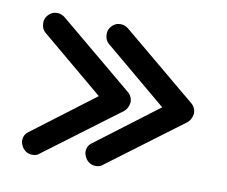

<svg xmlns="http://www.w3.org/2000/svg" viewBox="-52 -534 597 504"><g transform="rotate(10 246.0 -282.0)"><path d="M232 -93Q244 -93 251 -100L449 -248Q460 -257 462 -273Q462 -289 450 -299L253 -463Q243 -471 232 -471Q217 -471 207 -459Q200 -451 200 -439Q200 -423 211 -414L377 -275L213 -151Q199 -142 199 -125Q199 -117 206 -106Q216 -93 232 -93ZM63 -93Q75 -93 82 -100L280 -248Q291 -257 293 -273Q293 -289 281 -299L84 -463Q74 -471 63 -471Q48 -471 38 -459Q31 -451 31 -439Q31 -423 42 -414L208 -275L44 -151Q30 -142 30 -125Q30 -117 37 -106Q47 -93 63 -93Z"/></g></svg>

Font: Hachi Maru Pop
Style: Regular
Weight: 400
Designer: Nontynet
Foundry: Nontynet
Version: Version 1.300